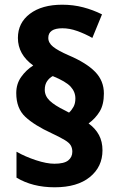

<svg xmlns="http://www.w3.org/2000/svg" viewBox="-20 -785 507 815"><path d="M49 -390Q49 -429 70 -458.5Q91 -488 121 -507Q56 -554 56 -624Q56 -688 107 -726.5Q158 -765 244 -765Q291 -765 333 -754Q375 -743 413 -724L372 -624Q340 -642 307.5 -653.5Q275 -665 245 -665Q185 -665 185 -624Q185 -603 205.5 -586.5Q226 -570 272 -550Q347 -518 384 -480Q421 -442 421 -388Q421 -341 403 -311.5Q385 -282 356 -261Q385 -240 400 -212Q415 -184 415 -147Q415 -77 361.5 -33.5Q308 10 212 10Q118 10 50 -31V-141Q87 -120 132.5 -105Q178 -90 211 -90Q252 -90 269.5 -104Q287 -118 287 -141Q287 -156 280.5 -167.5Q274 -179 255 -190.5Q236 -202 200 -219Q126 -253 87.5 -289Q49 -325 49 -390ZM170 -404Q170 -378 190.5 -358Q211 -338 256 -316L273 -307Q284 -317 292 -331.5Q300 -346 300 -367Q300 -395 280 -417Q260 -439 204 -462Q190 -455 180 -440.5Q170 -426 170 -404Z"/></svg>

Font: Noto Sans Ethiopic SemiCondensed ExtraBold
Style: Regular
Weight: 800
Width: 4
Designer: Monotype Design Team
Foundry: Monotype Imaging Inc.
Version: Version 2.102; ttfautohint (v1.8.4.7-5d5b)